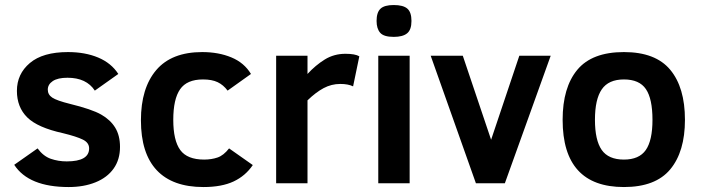

<svg xmlns="http://www.w3.org/2000/svg" viewBox="-20 -736 2815 771"><path d="M461.9 -146Q461.9 -95.2 436.3 -59.1Q410.6 -22.9 363.5 -3.9Q316.4 15.1 255.9 15.1Q95.2 15.1 37.1 -74.2L130.9 -140.1Q153.8 -108.9 183.8 -98.4Q213.9 -87.9 248 -87.9Q337.9 -87.9 337.9 -140.1Q337.9 -163.1 312.5 -175.5Q287.1 -188 232.9 -201.2Q130.9 -223.6 89.4 -264.6Q47.9 -305.7 47.9 -371.1Q47.9 -439 99.9 -482.9Q151.9 -526.9 252.9 -526.9Q321.8 -526.9 374.3 -504.9Q426.8 -482.9 455.1 -439L360.8 -372.1Q327.1 -423.8 251 -423.8Q211.9 -423.8 191.9 -410.4Q171.9 -397 171.9 -376Q171.9 -356 189.9 -344Q208 -332 261.2 -318.8Q348.6 -297.4 386 -276.1Q423.3 -254.9 442.6 -223.4Q461.9 -191.9 461.9 -146Z M995.1 -73.2Q965.8 -29.8 918 -7.3Q870.1 15.1 796.9 15.1Q672.9 15.1 609.4 -52.5Q545.9 -120.1 545.9 -252.9Q545.9 -382.3 607.4 -454.6Q668.9 -526.9 792 -526.9Q857.9 -526.9 909.4 -505.4Q960.9 -483.9 987.8 -439L894 -372.1Q877 -395 854 -406Q831.1 -417 794.9 -417Q730.5 -417 703.1 -377.4Q675.8 -337.9 675.8 -254.9Q675.8 -171.9 703.9 -133.5Q731.9 -95.2 799.8 -95.2Q829.1 -95.2 853.5 -103.5Q877.9 -111.8 899.9 -140.1Z M1397.9 -389.2Q1378.4 -398.9 1346.2 -398.9Q1311 -398.9 1279.5 -382.1Q1248 -365.2 1214.8 -333V0H1088.9V-512.2H1214.8V-439Q1247.1 -474.1 1284.2 -497.1Q1321.3 -520 1367.2 -520Q1406.2 -520 1422.9 -509.8Z M1632.3 -651.9Q1632.3 -616.2 1614.7 -602.1Q1597.2 -587.9 1561 -587.9Q1521 -587.9 1506.6 -604.5Q1492.2 -621.1 1492.2 -651.9Q1492.2 -686 1507.8 -700.9Q1523.4 -715.8 1561 -715.8Q1599.1 -715.8 1615.7 -701.4Q1632.3 -687 1632.3 -651.9ZM1499 0V-512.2H1625V0Z M2007.3 0H1891.1L1709.5 -512.2H1838.4L1952.1 -174.8L2065.4 -512.2H2191.4Z M2730.5 -254.9Q2730.5 -127 2671.4 -55.9Q2612.3 15.1 2485.4 15.1Q2239.3 15.1 2239.3 -254.9Q2239.3 -384.8 2298.3 -455.8Q2357.4 -526.9 2485.4 -526.9Q2612.3 -526.9 2671.4 -455.8Q2730.5 -384.8 2730.5 -254.9ZM2600.1 -254.9Q2600.1 -339.4 2573.7 -378.2Q2547.4 -417 2485.4 -417Q2423.8 -417 2396.5 -377.2Q2369.1 -337.4 2369.1 -254.9Q2369.1 -172.9 2396.2 -134Q2423.3 -95.2 2485.4 -95.2Q2546.4 -95.2 2573.2 -133.5Q2600.1 -171.9 2600.1 -254.9Z"/></svg>

Font: Clear Sans
Style: Bold
Weight: 700
Foundry: Intel Corporation
Version: Version 1.00